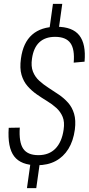

<svg xmlns="http://www.w3.org/2000/svg" viewBox="-20 -845 459 990"><path d="M138 -10H186L167 125H119ZM253 -825H301L282 -689H234ZM171 7Q88 7 53 -39Q18 -85 25 -186L82 -187Q77 -112 99.5 -78.5Q122 -45 178 -45Q233 -45 266 -79Q299 -113 308 -176Q314 -216 303 -242.5Q292 -269 270.5 -288.5Q249 -308 222.5 -324Q196 -340 169.5 -358.5Q143 -377 122 -401Q101 -425 91 -459Q81 -493 88 -543Q99 -625 145.5 -666Q192 -707 272 -707Q354 -707 389 -662.5Q424 -618 416 -527L360 -522Q366 -591 343 -623Q320 -655 264 -655Q213 -655 183 -627Q153 -599 145 -543Q139 -503 150 -475.5Q161 -448 182.5 -428.5Q204 -409 230.5 -392Q257 -375 283.5 -357Q310 -339 331 -315.5Q352 -292 362 -258.5Q372 -225 366 -177Q358 -118 332.5 -77Q307 -36 266.5 -14.5Q226 7 171 7Z"/></svg>

Font: Pathway Extreme Condensed Thin
Style: Italic
Weight: 250
Width: 3
Italic angle: -8°
Version: Version 1.001;gftools[0.9.26]